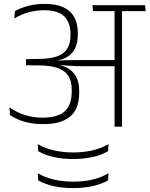

<svg xmlns="http://www.w3.org/2000/svg" viewBox="-20 -655 774 993"><path d="M733.5 -597.5 730 -628H458L461.5 -597.5ZM572.5 0H611V-609H572.5ZM28.5 -99.5 32 -59.5Q65.5 -37 108.5 -25Q151.5 -13 205 -13Q296.5 -13 343 -52.5Q389.5 -92 389.5 -174.5V-185.5Q389.5 -229 373.5 -258.8Q357.5 -288.5 325.2 -305.2Q293 -322 243.5 -326.5L243 -338Q289.5 -340.5 320.5 -356.5Q351.5 -372.5 367 -402.5Q382.5 -432.5 382.5 -476V-484Q382.5 -532 364.5 -565.5Q346.5 -599 308.5 -617Q270.5 -635 211.5 -635Q166.5 -635 128 -625.2Q89.5 -615.5 57 -597.5L54 -559.5Q91.5 -581.5 129.5 -591.8Q167.5 -602 209 -602Q280 -602 312.2 -570.2Q344.5 -538.5 344.5 -480V-472Q344.5 -430.5 328.2 -404Q312 -377.5 277.5 -364.5Q243 -351.5 188 -350.5L114.5 -349V-317.5L191.5 -316.5Q245.5 -315.5 281 -302.2Q316.5 -289 333.8 -262Q351 -235 351 -192V-180.5Q351 -133.5 334 -103.8Q317 -74 283.8 -60.2Q250.5 -46.5 202 -46.5Q151.5 -46.5 109 -60Q66.5 -73.5 28.5 -99.5ZM239 -342V-322.5L280 -316L281 -320Q304.5 -317.5 326.5 -315.8Q348.5 -314 372.5 -313.2Q396.5 -312.5 424.5 -312.5H588.5V-344.5H424Q395.5 -344.5 370.8 -344.2Q346 -344 322.2 -343.5Q298.5 -343 272.5 -341.5L272 -345ZM358.5 167.5Q411 167.5 457.2 157.5Q503.5 147.5 539 127L541 90.5Q503.5 112.5 456.8 123Q410 133.5 358.5 133.5Q306.5 133.5 259.8 123Q213 112.5 175.5 90.5L177.5 127Q212.5 147.5 259 157.5Q305.5 167.5 358.5 167.5ZM358.5 318Q411 318 457.2 308Q503.5 298 539 278L541 241Q503.5 263.5 457 274Q410.5 284.5 358.5 284.5Q306.5 284.5 259.8 274Q213 263.5 175.5 241L177.5 278Q212.5 298 259 308Q305.5 318 358.5 318Z"/></svg>

Font: Anek Devanagari Medium ExtraLight
Style: Regular
Weight: 250
Version: Version 1.003